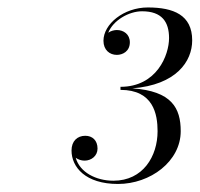

<svg xmlns="http://www.w3.org/2000/svg" viewBox="-20 -932 522 502"><path d="M452.5 -589C452.5 -649.5 429 -694 326 -701C441 -710 482.5 -771.5 482.5 -826.5C482.5 -893 433.5 -912.5 366.5 -912.5C303.5 -912.5 250.5 -869 250.5 -825.5C250.5 -801 267 -788.5 285.5 -788.5C300.5 -788.5 319.5 -797.5 319.5 -821.5C319.5 -842.5 303 -853.5 285.5 -853.5C278 -853.5 269.5 -851 263 -846.5C276 -879 317 -902.5 351.5 -902.5C403 -902.5 422 -875 422 -832.5C422 -788 390 -705 295 -705V-697C381 -697 392 -633.5 392 -589C392 -523.5 354 -459.5 276.5 -459.5C231 -459.5 188.5 -481.5 178 -519.5C184 -515 192.5 -512 201 -512C219 -512 235 -524.5 235 -543.5C235 -565 221.5 -577 203 -577C182 -577 167 -563 167 -538.5C167 -495 203.5 -451 288.5 -451C373 -451 452.5 -510 452.5 -589Z"/></svg>

Font: Bodoni* 16pt
Style: Italic
Weight: 400
Italic angle: -13°
Version: Version 2.3